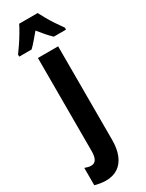

<svg xmlns="http://www.w3.org/2000/svg" viewBox="-292 -802 820 1077"><g transform="rotate(-30 118.5 -263.0)"><path d="M41 240Q25 240 3.5 236.5Q-18 233 -29 229V117Q-18 121 -8 123.5Q2 126 11 126Q33 126 43.5 108.5Q54 91 54 56V-547H185V59Q185 116 168.5 156.5Q152 197 120 218.5Q88 240 41 240ZM179 -766Q190 -744 204 -719.5Q218 -695 235 -669.5Q252 -644 270 -619V-606H191Q175 -621 157 -641.5Q139 -662 119 -687Q98 -662 79.5 -640.5Q61 -619 47 -606H-33V-619Q-18 -639 0 -666Q18 -693 34 -720Q50 -747 59 -766Z"/></g></svg>

Font: Noto Sans Display ExtraCondensed
Style: Bold
Weight: 700
Width: 2
Designer: Monotype Design Team
Foundry: Monotype Imaging Inc.
Version: Version 2.003